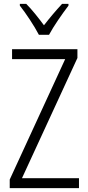

<svg xmlns="http://www.w3.org/2000/svg" viewBox="-20 -967 452 987"><path d="M180 -788H232C256 -833 300 -896 332 -938V-947H299C264 -909 237 -877 206 -837C178 -875 144 -918 115 -947H82V-938C113 -899 156 -834 180 -788ZM386 0V-51H93L378 -669V-714H42V-663H315L30 -44V0Z"/></svg>

Font: Noto Sans Thai Cond Light
Style: Regular
Weight: 300
Width: 3
Designer: Monotype Design Team
Foundry: Monotype Imaging Inc.
Version: Version 2.002